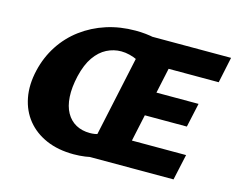

<svg xmlns="http://www.w3.org/2000/svg" viewBox="-95 -807 1176 955"><g transform="rotate(15 493.0 -329.0)"><path d="M353 8Q273 8 212 -18.5Q151 -45 112.5 -92.5Q74 -140 61.5 -205Q49 -270 67 -347Q84 -419 122.5 -478Q161 -537 217.5 -579Q274 -621 343.5 -643.5Q413 -666 493 -666Q547 -666 593.5 -655.5Q640 -645 677 -627L558 -508Q551 -520 533.5 -528.5Q516 -537 494 -542.5Q472 -548 451 -548Q412 -548 376.5 -530Q341 -512 314 -473.5Q287 -435 272 -372Q258 -311 261 -263Q264 -215 282.5 -182Q301 -149 332 -132Q363 -115 404 -115Q430 -115 449.5 -122.5Q469 -130 486 -146L570 -54Q522 -24 468 -8Q414 8 353 8ZM531 -271 559 -395H889L862 -271ZM416 0 557 -658H986L958 -525H700L616 -133H895L866 0Z"/></g></svg>

Font: Ysabeau Infant Black
Style: Italic
Weight: 900
Italic angle: -12°
Designer: Christian Thalmann (Catharsis Fonts)
Version: Version 2.001;gftools[0.9.30]; featfreeze: ss01,ss02,lnum